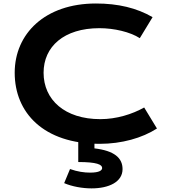

<svg xmlns="http://www.w3.org/2000/svg" viewBox="-20 -792 957 1071"><path d="M62 -386.2C62 -163.1 223.1 10.3 536.6 10.3C658.7 10.3 772.9 -22 855.5 -75.2L784.2 -192.4C717.3 -154.8 629.9 -127.4 539.6 -127.4C341.3 -127.4 223.1 -235.4 223.1 -386.2C223.1 -531.7 336.4 -634.8 534.7 -634.8C616.7 -634.8 706.1 -613.8 759.8 -579.1L831.1 -696.3C742.7 -747.6 638.7 -772.5 515.1 -772.5C231 -772.5 62 -604 62 -386.2ZM416.5 -14.6V111.8C520 111.8 549.8 126 549.8 145C549.8 158.2 534.7 170.9 482.4 170.9C450.2 170.9 413.1 166 370.6 150.9L337.9 229.5C381.8 248.5 439.5 258.8 490.7 258.8C587.9 258.8 663.6 222.7 663.6 151.4C663.6 88.9 617.7 48.8 506.8 35.6V-14.6Z"/></svg>

Font: Krona One
Style: Regular
Weight: 400
Designer: Yvonne Schüttler
Foundry: Yvonne Schüttler
Version: Version 1.002